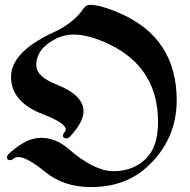

<svg xmlns="http://www.w3.org/2000/svg" viewBox="-20 -738 771 780"><path d="M8.3 -99.1Q8.3 -106 16.1 -113.3Q85.9 -178.2 146.2 -178.2Q206.5 -178.2 258.8 -132.8Q363.3 -42.5 440.4 -42.5Q519 -42.5 570.6 -91.1Q622.1 -139.6 622.1 -242.2Q622.1 -472.2 406.7 -565.9Q334 -597.7 278.3 -597.7Q243.7 -597.7 210.9 -582.5Q127.4 -542 127.4 -473.1Q127.4 -426.8 209 -395Q319.3 -351.6 319.3 -286.1Q319.3 -241.7 264.6 -183.6Q257.3 -175.8 249 -175.8Q235.8 -175.8 235.8 -187.5Q235.8 -193.8 241.5 -200Q247.1 -206.1 247.1 -211.9Q247.1 -238.3 154.3 -273.9Q24.9 -323.7 24.9 -425.5Q24.9 -527.3 198.2 -606.9Q277.3 -643.1 318.4 -702.1Q329.6 -718.3 344.7 -718.3Q388.2 -718.3 466.3 -684.6Q697.8 -584 697.8 -330.6Q697.8 -173.3 582 -64Q491.7 22 349.6 22Q239.3 22 164.3 -39.1Q89.4 -100.1 54.2 -100.1Q42.5 -100.1 35.4 -93.8Q28.3 -87.4 21.5 -87.4Q8.3 -87.4 8.3 -99.1Z"/></svg>

Font: UnifrakturMaguntia20
Style: Book
Weight: 400
Designer: j. 'mach' wust, Gerrit Ansmann, Georg Duffner, based on a font by Peter Wiegel, original typeface by Carl Albert Fahrenw
Version: Version 2017-03-19